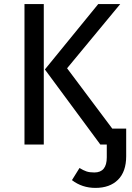

<svg xmlns="http://www.w3.org/2000/svg" viewBox="-20 -709 649 942"><path d="M100.1 0V-689H194.8V0ZM530.8 -78.1H599.1V57.1Q599.1 133.3 558.8 173.1Q518.6 212.9 448.2 212.9Q382.8 212.9 333 174.8L370.1 115.2Q389.2 127 404.5 132.1Q419.9 137.2 442.9 137.2Q503.9 137.2 503.9 63V0H472.2L200.2 -368.2L461.9 -689H569.8L309.1 -374Z"/></svg>

Font: FiraGO
Style: Regular
Weight: 400
Designer: bBox Type
Foundry: bBox Type GmbH
Version: Version 1.001;PS 001.001;hotconv 1.0.88;makeotf.lib2.5.64775